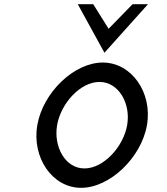

<svg xmlns="http://www.w3.org/2000/svg" viewBox="-20 -890 802 921"><path d="M481 -637 690 -870H616L501 -752L427 -870H353ZM457 -497C549 -497 608 -394 590 -290C572 -186 477 -82 385 -82C293 -82 236 -186 254 -290C272 -394 365 -497 457 -497ZM369 11C507 11 658 -134 685 -290C712 -446 611 -590 473 -590C335 -590 186 -446 159 -290C132 -134 231 11 369 11Z"/></svg>

Font: Charger Monospace
Style: Regular
Weight: 400
Designer: Jasper
Foundry: Cannot Into Space Fonts
Version: Version 0.980